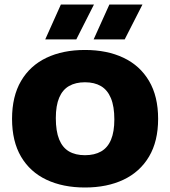

<svg xmlns="http://www.w3.org/2000/svg" viewBox="-20 -825 756 853"><path d="M357.5 8Q259.5 8 186.5 -26.5Q113.5 -61 73.5 -129Q33.5 -197 33.5 -297Q33.5 -397 73.5 -465.2Q113.5 -533.5 186.2 -568.2Q259 -603 357.5 -603Q456 -603 529 -568.2Q602 -533.5 642.2 -465.2Q682.5 -397 682.5 -297Q682.5 -197.5 642.2 -129.5Q602 -61.5 529 -26.8Q456 8 357.5 8ZM357.5 -135.5Q400 -135.5 429.2 -152.2Q458.5 -169 473.2 -204.2Q488 -239.5 488 -294.5Q488 -352 472.8 -388.8Q457.5 -425.5 428.5 -442.5Q399.5 -459.5 357.5 -459.5Q316 -459.5 287 -443Q258 -426.5 243 -391.2Q228 -356 228 -300.5Q228 -242 242.8 -205.8Q257.5 -169.5 286.2 -152.5Q315 -135.5 357.5 -135.5ZM396 -650 466 -805H613L534 -650ZM181 -650 250.5 -805H397.5L319 -650Z"/></svg>

Font: Encode Sans SC Condensed Thin ExtraBold
Style: Regular
Weight: 800
Version: Version 3.002